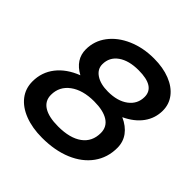

<svg xmlns="http://www.w3.org/2000/svg" viewBox="-188 -860 1020 1020"><g transform="rotate(45 322.0 -349.5)"><path d="M28 -166Q28 -235 69 -287.5Q110 -340 185 -369Q108 -411 108 -487Q108 -550 146 -600.5Q184 -651 250.5 -680Q317 -709 399 -709Q467 -709 519 -688.5Q571 -668 599.5 -631Q628 -594 628 -546Q628 -489 595 -443.5Q562 -398 500 -369Q547 -348 572 -314Q597 -280 597 -235Q597 -162 557 -106.5Q517 -51 444.5 -20.5Q372 10 276 10Q202 10 145.5 -12Q89 -34 58.5 -73.5Q28 -113 28 -166ZM508 -529Q508 -607 385 -607Q312 -607 269 -576.5Q226 -546 226 -493Q226 -456 260 -433.5Q294 -411 350 -411Q422 -411 465 -443.5Q508 -476 508 -529ZM479 -229Q479 -275 441.5 -299Q404 -323 335 -323Q250 -323 199 -285.5Q148 -248 148 -185Q148 -140 185.5 -116.5Q223 -93 294 -93Q382 -93 430.5 -128.5Q479 -164 479 -229Z"/></g></svg>

Font: K2D SemiBold
Style: Italic
Weight: 600
Italic angle: -10°
Designer: Katatrad Aksorn Co.,Ltd.
Foundry: Cadson Demak Co.,Ltd.
Version: Version 1.000; ttfautohint (v1.6)